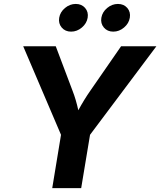

<svg xmlns="http://www.w3.org/2000/svg" viewBox="-20 -965 822 985"><path d="M248 0 293 -273.4 99.1 -727.5H266.1L351.6 -501Q361.3 -476.1 368.4 -451.9Q375.5 -427.7 381.8 -399.4Q397.5 -428.2 412.4 -452.4Q427.2 -476.6 444.3 -501L601.1 -727.5H782.2L441.9 -273.4L396.5 0ZM344.7 -802.7Q314.5 -802.7 296.6 -823.7Q278.8 -844.7 283.7 -874Q288.6 -903.3 313.5 -924.1Q338.4 -944.8 368.7 -944.8Q398.9 -944.8 416.7 -924.1Q434.6 -903.3 429.7 -874Q424.8 -844.7 399.9 -823.7Q375 -802.7 344.7 -802.7ZM561 -802.7Q530.8 -802.7 512.9 -823.7Q495.1 -844.7 500 -874Q504.9 -903.3 529.8 -924.1Q554.7 -944.8 585 -944.8Q615.2 -944.8 633.1 -924.1Q650.9 -903.3 646 -874Q641.1 -844.7 616.2 -823.7Q591.3 -802.7 561 -802.7Z"/></svg>

Font: Inter
Style: Bold Italic
Weight: 700
Italic angle: -9.39999°
Designer: Rasmus Andersson
Foundry: rsms
Version: Version 4.001;git-9221beed3